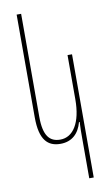

<svg xmlns="http://www.w3.org/2000/svg" viewBox="-106 -812 633 1096"><g transform="rotate(-10 210.5 -264.0)"><path d="M345 232V-482H319V-226C319 -90 270 -14 195 -14C134 -14 99 -52 99 -163V-760H73V-164C73 -33 119 10 192 10C259 10 300 -30 317 -94H321C319 -63 319 -33 319 -1V232Z"/></g></svg>

Font: Noto Sans Armenian Condensed Thin
Style: Regular
Weight: 100
Width: 3
Designer: Monotype Design Team
Foundry: Monotype Imaging Inc.
Version: Version 2.008